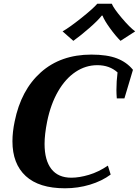

<svg xmlns="http://www.w3.org/2000/svg" viewBox="-20 -1004 748 1034"><path d="M317 -835Q354 -856 418 -907Q482 -958 504 -984H582Q592 -959 635.5 -907.5Q679 -856 708 -835L629 -784Q602 -811 572 -852.5Q542 -894 532 -920H528Q508 -894 461 -853Q414 -812 375 -784ZM47 -243Q47 -293 59 -350Q93 -519 200 -614.5Q307 -710 472 -710Q557 -710 610 -689.5Q663 -669 696 -628L650 -474H609Q607 -500 607 -519Q607 -566 613 -614Q570 -653 504 -653Q441 -653 386.5 -616.5Q332 -580 292.5 -511.5Q253 -443 234 -350Q220 -280 220 -229Q220 -141 256.5 -94Q293 -47 364 -47Q407 -47 459 -62.5Q511 -78 561 -112L576 -64Q529 -29 464.5 -9.5Q400 10 330 10Q190 10 118.5 -56Q47 -122 47 -243Z"/></svg>

Font: Trirong ExtraBold
Style: Italic
Weight: 800
Italic angle: -12°
Designer: Katatrad Team
Foundry: CadsonDemak
Version: Version 1.001